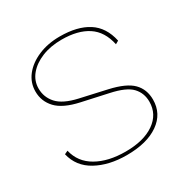

<svg xmlns="http://www.w3.org/2000/svg" viewBox="-127 -616 709 732"><g transform="rotate(-30 227.5 -250.0)"><path d="M227 10Q149 10 93.5 -20.5Q38 -51 24 -111L39 -118Q52 -62 103 -33Q154 -4 230 -4Q310 -4 356.5 -36.5Q403 -69 403 -124Q403 -162 378.5 -188Q354 -214 288 -228L174 -253Q105 -268 75.5 -299.5Q46 -331 46 -374Q46 -413 70 -443.5Q94 -474 136 -492Q178 -510 231 -510Q308 -510 355 -480Q402 -450 416 -385L402 -377Q389 -439 345.5 -467.5Q302 -496 231 -496Q182 -496 144 -480.5Q106 -465 84 -438.5Q62 -412 62 -378Q62 -340 87.5 -311.5Q113 -283 175 -269L291 -243Q362 -227 390.5 -198Q419 -169 419 -124Q419 -62 367.5 -26Q316 10 227 10Z"/></g></svg>

Font: Prodigy Sans Thin
Style: Regular
Weight: 100
Designer: Wei Huang
Foundry: Wei Huang
Version: Version 1.003; ttfautohint (v1.8.3)